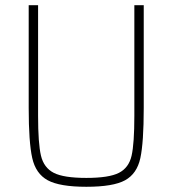

<svg xmlns="http://www.w3.org/2000/svg" viewBox="-20 -708 662 736"><path d="M90 -294V-688H126V-264Q126 -158 137 -111.5Q148 -65 186 -45.5Q224 -26 311 -26Q398 -26 436 -45.5Q474 -65 484.5 -111.5Q495 -158 495 -264V-688H531V-294Q531 -162 518 -102Q505 -42 459.5 -17Q414 8 311 8Q209 8 163 -17Q117 -42 103.5 -102.5Q90 -163 90 -294Z"/></svg>

Font: Saira Semi Condensed Thin
Style: Regular
Weight: 100
Width: 4
Designer: Hector Gatti with collaboration of the Omnibus-Type team
Foundry: Omnibus-Type
Version: Version 1.001; ttfautohint (v1.8)